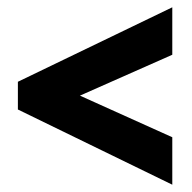

<svg xmlns="http://www.w3.org/2000/svg" viewBox="-20 -622 525 526"><path d="M452 -116V-246L199 -360L452 -472V-602L29 -398V-322Z"/></svg>

Font: Noto Sans Lao UI ExtCond ExtBd
Style: Regular
Weight: 800
Width: 2
Designer: Monotype Design Team
Foundry: Monotype Imaging Inc.
Version: Version 2.000